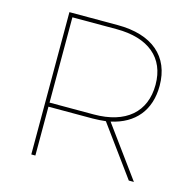

<svg xmlns="http://www.w3.org/2000/svg" viewBox="-103 -805 927 911"><g transform="rotate(15 361.0 -349.5)"><path d="M632 -472C632 -616 535 -699 365 -699H128V0H148V-240H365C388 -240 409 -242 429 -244L607 0H632L451 -248C567 -273 632 -352 632 -472ZM148 -260V-679H365C522 -679 612 -604 612 -472C612 -337 522 -260 365 -260Z"/></g></svg>

Font: Montserrat Thin
Style: Regular
Weight: 250
Designer: Julieta Ulanovsky
Foundry: Julieta Ulanovsky
Version: Version 4.000